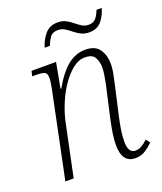

<svg xmlns="http://www.w3.org/2000/svg" viewBox="-133 -793 754 891"><g transform="rotate(-20 243.5 -348.0)"><path d="M383 10Q317 10 317 -78Q317 -103 321.5 -133Q326 -163 334 -200L363 -329Q366 -340 370 -360Q374 -380 377.5 -401.5Q381 -423 381 -440Q381 -465 369.5 -487.5Q358 -510 320 -510Q289 -510 260 -487Q231 -464 205.5 -427Q180 -390 162 -346.5Q144 -303 135 -263L80 0H39L127 -425Q129 -437 131.5 -451.5Q134 -466 134 -477Q134 -499 122.5 -505Q111 -511 77 -511H61L67 -536H188L165 -412H169Q209 -482 248.5 -512.5Q288 -543 334 -543Q383 -543 403.5 -513Q424 -483 424 -442Q424 -416 417.5 -386.5Q411 -357 406 -333L375 -196Q368 -165 363.5 -135Q359 -105 359 -80Q359 -23 394 -23Q410 -23 424.5 -31Q439 -39 456 -55L471 -35Q451 -16 430.5 -3Q410 10 383 10ZM380 -612Q358 -612 340.5 -621Q323 -630 308.5 -642Q294 -654 279 -663Q264 -672 247 -672Q219 -672 207 -655Q195 -638 187 -616H161Q171 -651 194 -678.5Q217 -706 257 -706Q280 -706 297 -697Q314 -688 328.5 -676Q343 -664 357.5 -655Q372 -646 390 -646Q415 -646 427.5 -662.5Q440 -679 447 -699H473Q463 -663 441.5 -637.5Q420 -612 380 -612Z"/></g></svg>

Font: Noto Serif SemiCondensed ExtraLight
Style: Italic
Weight: 200
Width: 4
Italic angle: -12°
Designer: Monotype Design Team
Foundry: Monotype Imaging Inc.
Version: Version 2.013